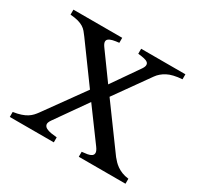

<svg xmlns="http://www.w3.org/2000/svg" viewBox="-107 -577 717 699"><g transform="rotate(30 251.5 -227.0)"><path d="M299.8 0V-21Q312 -22 322.8 -23.9Q333.5 -25.9 339.6 -30.3Q345.7 -34.7 345.7 -42.5Q345.7 -50.8 335.9 -64L239.3 -195.3L147 -64Q137.7 -50.8 139.6 -42.7Q141.6 -34.7 149.9 -30.3Q158.2 -25.9 170.7 -23.9Q183.1 -22 194.8 -21V0H9.8V-21Q29.3 -23.9 43 -28.6Q56.6 -33.2 66.2 -39.3Q75.7 -45.4 82.3 -52.5Q88.9 -59.6 94.2 -66.9L212.9 -231.9L98.1 -389.2Q91.8 -397.9 85.4 -405.5Q79.1 -413.1 70.1 -418.7Q61 -424.3 47.9 -428Q34.7 -431.6 15.1 -433.1V-454.1H220.2V-433.1Q205.1 -431.6 194.1 -429Q183.1 -426.3 177.5 -421.6Q171.9 -417 172.6 -409.4Q173.3 -401.9 182.1 -390.1L260.7 -281.7L335.9 -390.1Q344.7 -401.9 345.7 -409.7Q346.7 -417.5 341.6 -422.1Q336.4 -426.8 325.7 -429.2Q314.9 -431.6 299.8 -433.1V-454.1H485.8V-433.1Q446.3 -430.2 424.6 -418.7Q402.8 -407.2 390.1 -389.2L287.6 -245.1L418 -66.9Q423.8 -59.6 430.7 -52.5Q437.5 -45.4 446.5 -39.1Q455.6 -32.7 467.8 -27.8Q480 -22.9 496.1 -21V0Z"/></g></svg>

Font: Akkhara
Style: Regular
Weight: 400
Designer: J. Victor Gaultney
Version: Version 1.00 June 13, 2006, initial release